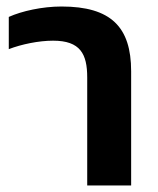

<svg xmlns="http://www.w3.org/2000/svg" viewBox="-20 -570 485 590"><path d="M248 0H383V-351C383 -487 321 -550 169 -550C110 -550 47 -536 7 -518V-419C46 -434 99 -445 143 -445C227 -445 248 -404 248 -332Z"/></svg>

Font: Kanit Medium
Style: Regular
Weight: 500
Designer: Katatrad Team
Foundry: CadsonDemak
Version: Version 1.000;PS 001.000;hotconv 1.0.88;makeotf.lib2.5.64775